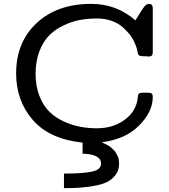

<svg xmlns="http://www.w3.org/2000/svg" viewBox="-20 -725 871 988"><path d="M63 -347.2Q63 -508.3 168.9 -606.7Q274.9 -705.1 449.2 -705.1Q580.1 -705.1 676.8 -620.1Q713.9 -681.2 724.4 -693.1Q734.9 -705.1 747.1 -705.1Q766.1 -705.1 766.1 -682.1V-458Q766.1 -442.9 760.5 -438.5Q754.9 -434.1 743.2 -434.1Q742.2 -434.1 740.5 -434.6Q738.8 -435.1 737.8 -435.1Q710 -435.1 701.4 -437.5Q692.9 -439.9 690.9 -445.1Q689 -450.2 685.1 -469.5Q681.2 -488.8 669.9 -511.2Q661.1 -530.3 647 -548.1Q632.8 -565.9 610.4 -585.9Q587.9 -606 553.5 -617.9Q519 -629.9 478 -629.9Q434.1 -629.9 393.1 -622.6Q352.1 -615.2 309.1 -595.2Q266.1 -575.2 234.6 -544.2Q203.1 -513.2 183.1 -462.2Q163.1 -411.1 163.1 -345.9Q163.1 -280.8 183.1 -230.5Q203.1 -180.2 234.6 -149.7Q266.1 -119.1 309.1 -99.6Q352.1 -80.1 393.6 -72.5Q435.1 -64.9 479 -64.9Q563 -64.9 622.6 -109.4Q682.1 -153.8 689 -223.1Q689.9 -239.3 695.6 -243.7Q701.2 -248 715.8 -248H738.8Q753.9 -248 760 -244.1Q766.1 -240.2 766.1 -225.1Q766.1 -149.9 695.6 -78.9Q625 -7.8 503.9 6.8L512.2 11.2Q521 15.1 524.4 17.1Q527.8 19 536.9 23.9Q545.9 28.8 550.5 33.4Q555.2 38.1 563 44.9Q570.8 51.8 575 58.8Q579.1 65.9 584 75Q588.9 84 590.8 95Q592.8 106 592.8 118.2Q592.8 151.4 574.5 175.3Q556.2 199.2 529.5 212.2Q502.9 225.1 461.4 231.9Q419.9 238.8 386.5 241Q353 243.2 309.1 243.2V168H318.8Q407.7 168 453.9 158Q500 147.9 500 117.2Q500 68.4 404.8 65.9V8.8Q233.9 -9.3 148.4 -108.2Q63 -207 63 -347.2Z"/></svg>

Font: CMU Concrete
Style: Bold
Weight: 700
Version: Version 0.7.0